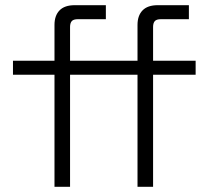

<svg xmlns="http://www.w3.org/2000/svg" viewBox="-20 -720 804 740"><path d="M570 0H510V-432H250V0H190V-432H30V-486H190V-624Q190 -660 209.5 -680Q229 -700 268 -700H388V-646H280Q263 -646 256.5 -638.5Q250 -631 250 -616V-486H510V-624Q510 -660 529.5 -680Q549 -700 588 -700H708V-646H600Q583 -646 576.5 -638.5Q570 -631 570 -616V-486H734V-432H570Z"/></svg>

Font: Space Grotesk Light
Style: Regular
Weight: 300
Designer: Florian Karsten
Foundry: Florian Karsten
Version: Version 2.000